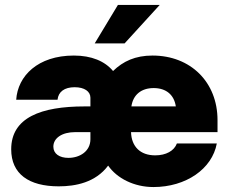

<svg xmlns="http://www.w3.org/2000/svg" viewBox="-20 -755 933 787"><path d="M220.7 8.8C289.6 8.8 371.6 -6.8 423.3 -76.2C459.5 -23.9 529.8 11.7 608.9 11.7C742.2 11.7 849.6 -62.5 868.7 -167H705.1C693.8 -136.7 660.6 -118.2 616.2 -118.2C555.2 -118.2 519 -153.8 517.1 -213.4H871.6V-262.7C871.6 -418 761.7 -527.3 605 -527.3C534.7 -527.3 484.4 -503.9 443.4 -463.9C409.7 -504.4 355 -527.3 282.7 -527.3C134.8 -527.3 52.7 -443.4 46.4 -346.2H215.8C219.2 -378.9 244.1 -397.5 286.1 -397.5C325.7 -397.5 350.6 -380.4 350.6 -354.5V-318.8H326.2C148.9 -318.8 25.9 -273.4 25.9 -143.1C25.9 -42 98.1 8.8 220.7 8.8ZM368.2 -577.1H490.7L634.8 -734.9H463.4ZM198.7 -153.8C198.7 -189 234.4 -213.4 287.6 -213.4H350.6V-184.1C350.6 -135.7 308.1 -107.9 260.3 -107.9C224.1 -107.9 198.7 -124.5 198.7 -153.8ZM518.6 -318.8C525.4 -366.2 558.6 -394 609.9 -394C661.1 -394 693.8 -366.2 700.7 -318.8Z"/></svg>

Font: Raveo Display Display ExtraBold
Style: Regular
Weight: 800
Designer: Jakub Foglar, Rasmus Andersson (Inter)
Foundry: Jakubfoglar.com
Version: Version 1.100;Glyphs 3.2.3 (3260)